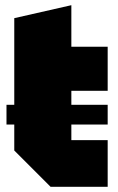

<svg xmlns="http://www.w3.org/2000/svg" viewBox="-20 -720 455 740"><path d="M35 -650 255 -700V-540H395V-370H255V-180H395V0H175L35 -140ZM5 -240V-316H395V-240Z"/></svg>

Font: Tektur SemiCondensed Black
Style: Regular
Weight: 900
Width: 4
Designer: Adam Jagosz
Foundry: Adam Jagosz
Version: Version 1.005;gftools[0.9.30]